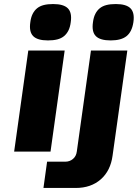

<svg xmlns="http://www.w3.org/2000/svg" viewBox="-20 -750 682 950"><path d="M230 0H50L120 -500H300ZM303 50Q325 50 341 36.5Q357 23 360 0L430 -500H610L537 20Q527 95 478.5 137.5Q430 180 355 180H195L213 50ZM243 -730Q295 -730 316 -708.5Q337 -687 330 -640Q327 -616 318.5 -599Q310 -582 296.5 -571Q283 -560 263.5 -555Q244 -550 217 -550Q165 -550 144 -571.5Q123 -593 130 -640Q133 -664 141.5 -681Q150 -698 163.5 -709Q177 -720 196.5 -725Q216 -730 243 -730ZM553 -730Q605 -730 626 -708.5Q647 -687 640 -640Q633 -593 606.5 -571.5Q580 -550 527.5 -550Q475 -550 454 -571.5Q433 -593 440 -640Q443 -664 451.5 -681Q460 -698 473.5 -709Q487 -720 506.5 -725Q526 -730 553 -730Z"/></svg>

Font: Fivo Sans Modern Heavy
Style: Regular
Weight: 900
Designer: Alexander Slobzheninov
Foundry: Alexander Slobzheninov
Version: 1.0